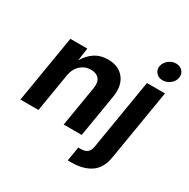

<svg xmlns="http://www.w3.org/2000/svg" viewBox="-209 -957 1328 1351"><g transform="rotate(30 454.5 -282.0)"><path d="M215.3 -311.5 163.6 0H17.1L107.9 -545.9H245.6L231 -441.9Q262.7 -496.1 307.1 -524.4Q351.6 -552.7 410.6 -552.7Q499 -552.7 543.5 -495.6Q587.9 -438.5 571.8 -342.3L515.1 0H368.7L422.9 -326.7Q431.6 -377.9 409.7 -404.1Q387.7 -430.2 344.2 -430.2Q294.9 -430.2 259.5 -397.7Q224.1 -365.2 215.3 -311.5ZM730 -545.9H876.5L781.2 27.8Q766.1 122.1 705.1 163.1Q644 204.1 549.3 204.1H519.5L538.6 88.9H558.1Q594.2 88.9 612.1 73.2Q629.9 57.6 635.3 25.9ZM814.9 -617.2Q781.7 -617.2 762 -639.2Q742.2 -661.1 747.1 -692.4Q752.4 -723.6 779.8 -745.6Q807.1 -767.6 839.8 -767.6Q873 -767.6 893.1 -745.6Q913.1 -723.6 907.7 -692.4Q902.8 -661.1 875.5 -639.2Q848.1 -617.2 814.9 -617.2Z"/></g></svg>

Font: Inter
Style: Bold Italic
Weight: 700
Italic angle: -9.39999°
Designer: Rasmus Andersson
Foundry: rsms
Version: Version 4.001;git-9221beed3